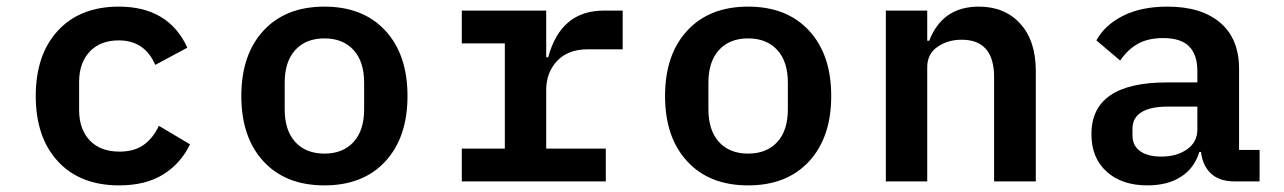

<svg xmlns="http://www.w3.org/2000/svg" viewBox="-20 -548 3880 580"><path d="M88 -258Q88 -383 155 -455.5Q222 -528 339 -528Q489 -528 546 -404L449 -352Q417 -426 339 -426Q283 -426 251 -392Q219 -358 219 -301V-215Q219 -158 251 -124Q283 -90 341 -90Q385 -90 413.5 -110Q442 -130 460 -168L554 -112Q526 -54 473 -21Q420 12 340 12Q222 12 155 -60.5Q88 -133 88 -258Z M709 -258Q709 -383 776 -455.5Q843 -528 960 -528Q1077 -528 1144 -455.5Q1211 -383 1211 -258Q1211 -133 1144 -60.5Q1077 12 960 12Q843 12 776 -60.5Q709 -133 709 -258ZM960 -84Q1016 -84 1048 -119Q1080 -154 1080 -218V-298Q1080 -362 1048 -397Q1016 -432 960 -432Q904 -432 872 -397Q840 -362 840 -298V-218Q840 -154 872 -119Q904 -84 960 -84Z M1375 -99H1505V-417H1375V-516H1630V-375H1636Q1674 -516 1804 -516H1861V-399H1755Q1696 -399 1663 -364Q1630 -329 1630 -276V-99H1810V0H1375Z M1989 -258Q1989 -383 2056 -455.5Q2123 -528 2240 -528Q2357 -528 2424 -455.5Q2491 -383 2491 -258Q2491 -133 2424 -60.5Q2357 12 2240 12Q2123 12 2056 -60.5Q1989 -133 1989 -258ZM2240 -84Q2296 -84 2328 -119Q2360 -154 2360 -218V-298Q2360 -362 2328 -397Q2296 -432 2240 -432Q2184 -432 2152 -397Q2120 -362 2120 -298V-218Q2120 -154 2152 -119Q2184 -84 2240 -84Z M2656 0V-516H2781V-425H2787Q2827 -528 2937 -528Q3015 -528 3062 -476.5Q3109 -425 3109 -333V0H2983V-315Q2983 -428 2885 -428Q2843 -428 2812 -406.5Q2781 -385 2781 -345V0Z M3608 -89H3603Q3588 -40 3547.5 -14Q3507 12 3446 12Q3369 12 3323 -29.5Q3277 -71 3277 -143Q3277 -299 3505 -299H3597V-333Q3597 -383 3572 -408Q3547 -433 3494 -433Q3448 -433 3417 -415.5Q3386 -398 3364 -365L3292 -426Q3317 -472 3372 -500Q3427 -528 3507 -528Q3609 -528 3666 -479.5Q3723 -431 3723 -340V-95H3785V0H3710Q3664 0 3638.5 -23.5Q3613 -47 3608 -89ZM3488 -75Q3535 -75 3566 -97Q3597 -119 3597 -156V-226H3508Q3455 -226 3428 -209Q3401 -192 3401 -159V-139Q3401 -108 3424 -91.5Q3447 -75 3488 -75Z"/></svg>

Font: Writer SemiBold
Style: Regular
Weight: 600
Monospace: yes
Designer: Mike Abbink, Paul van der Laan, Pieter van Rosmalen
Foundry: Bold Monday
Version: Version 2.001 2020